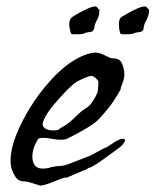

<svg xmlns="http://www.w3.org/2000/svg" viewBox="-20 -553 485 599"><path d="M107 26Q104 26 94 22.5Q84 19 73 16Q62 13 57 13H56Q37 13 27.5 -2.5Q18 -18 15 -31Q14 -36 13.5 -41.5Q13 -47 13 -53Q13 -86 29 -128Q45 -170 72.5 -215Q100 -260 135 -299Q171 -340 208 -363Q245 -386 275 -389Q291 -389 308 -380Q325 -371 332 -371H333Q354 -371 361 -354Q368 -337 368 -320Q368 -310 364 -299Q360 -288 357.5 -281Q355 -274 357 -276L358 -277Q347 -257 333.5 -236.5Q320 -216 290 -183Q278 -170 257.5 -157.5Q237 -145 218 -135Q199 -125 191 -121Q183 -117 170 -117Q157 -117 141.5 -120Q126 -123 115 -123Q109 -123 104 -122Q99 -121 97 -116Q81 -90 81 -64Q81 -48 88.5 -37.5Q96 -27 114 -27Q120 -27 127 -28Q134 -29 141 -32Q158 -35 165 -35Q172 -35 180.5 -37Q189 -39 209 -47Q231 -56 242.5 -60Q254 -64 260.5 -67Q267 -70 274 -74Q281 -78 296 -86Q307 -92 308.5 -92Q310 -92 314 -94.5Q318 -97 335 -108Q353 -120 363 -120Q370 -120 370 -115Q370 -111 363.5 -103Q357 -95 341 -84Q324 -72 302.5 -56Q281 -40 263 -31Q257 -30 252.5 -26.5Q248 -23 240 -21L184 3L185 2Q188 -1 178.5 2Q169 5 154.5 11Q140 17 126.5 21.5Q113 26 107 26ZM146 -146Q150 -146 154 -146.5Q158 -147 162 -148Q169 -154 175 -157Q181 -160 191 -167Q201 -174 219 -192Q234 -207 245 -213.5Q256 -220 263 -228Q284 -257 285.5 -272Q287 -287 287 -300Q275 -316 265 -316Q259 -316 247 -311Q230 -304 219.5 -298Q209 -292 189 -272Q166 -248 147 -225.5Q128 -203 117 -180Q116 -176 114.5 -172.5Q113 -169 113 -167Q113 -156 123 -151Q133 -146 146 -146ZM363 -446Q356 -446 354.5 -451Q353 -456 352 -462Q352 -465 351.5 -469.5Q351 -474 351 -478Q351 -484 352.5 -490Q354 -496 359 -500Q373 -508 382.5 -513.5Q392 -519 401 -523Q421 -533 432 -533Q437 -533 440.5 -527Q444 -521 444 -525V-526Q444 -528 444.5 -526Q445 -524 445 -519Q445 -515 444 -510Q443 -505 441 -500Q439 -493 434 -484.5Q429 -476 428 -465Q427 -454 415 -453Q403 -452 395 -448Q388 -446 378.5 -446Q369 -446 364 -446ZM208 -446Q202 -446 200.5 -451Q199 -456 198 -462Q196 -470 196 -478Q196 -492 205 -500Q219 -508 228 -513.5Q237 -519 247 -523Q267 -533 277 -533Q282 -533 285.5 -527Q289 -521 289 -525V-526Q289 -528 289.5 -526Q290 -524 290 -519Q290 -509 287 -500Q284 -493 279.5 -484.5Q275 -476 274 -465Q272 -454 260 -453Q248 -452 241 -448Q234 -446 224 -446Q214 -446 209 -446Z"/></svg>

Font: Vujahday Script
Style: Regular
Weight: 400
Designer: Robert E. Leuschke
Foundry: Robert E. Leuschke
Version: Version 1.010; ttfautohint (v1.8.3)